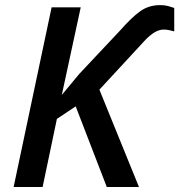

<svg xmlns="http://www.w3.org/2000/svg" viewBox="-20 -743 712 763"><path d="M34.2 0 185.1 -713.9H300.8L225.6 -365.7L295.4 -449.7L458 -622.6Q502 -672.9 536.4 -697.8Q570.8 -722.7 616.7 -722.7Q634.8 -722.7 648.7 -718.8Q662.6 -714.8 672.4 -711.4V-618.2Q662.1 -621.1 651.9 -623.3Q641.6 -625.5 629.9 -625.5Q595.7 -625.5 553.7 -580.1L375 -386.7L532.2 0H404.3L280.8 -320.3L206.1 -270.5L149.4 0Z"/></svg>

Font: Open Sans SemiBold
Style: Italic
Weight: 600
Italic angle: -12°
Designer: Monotype Design Team
Foundry: Monotype Imaging Inc.
Version: Version 3.003; ttfautohint (v1.8.4)